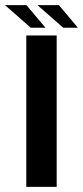

<svg xmlns="http://www.w3.org/2000/svg" viewBox="-52 -732 326 752"><path d="M51 0H170V-593H51ZM68.5 -623.5H126L51.5 -712H-32.5ZM195.5 -623.5H253L178.5 -712H94.5Z"/></svg>

Font: Anybody Medium
Style: Regular
Weight: 500
Designer: Tyler Finck
Foundry: Etcetera Type Company
Version: Version 1.110